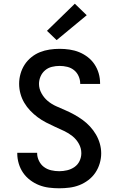

<svg xmlns="http://www.w3.org/2000/svg" viewBox="-20 -1006 640 1034"><path d="M299 8Q271 8 243.5 4.5Q216 1 190.5 -9Q165 -19 142.5 -36Q120 -53 104.5 -75.5Q89 -98 81 -125Q73 -152 73 -179Q73 -180 73 -181Q73 -182 73 -183H180Q180 -183 180 -182.5Q180 -182 180 -181Q180 -160 190 -139.5Q200 -119 217 -106.5Q234 -94 255.5 -89Q277 -84 299 -84Q320 -84 341.5 -89Q363 -94 381 -106.5Q399 -119 408.5 -139Q418 -159 418 -181Q418 -208 404.5 -232Q391 -256 370.5 -272.5Q350 -289 325.5 -300.5Q301 -312 276.5 -323Q252 -334 228 -346.5Q204 -359 182.5 -375Q161 -391 142.5 -410.5Q124 -430 110.5 -453Q97 -476 90 -502Q83 -528 83 -555Q83 -582 90.5 -608.5Q98 -635 112.5 -657.5Q127 -680 148.5 -697.5Q170 -715 195 -725Q220 -735 247 -739Q274 -743 301 -743Q328 -743 355 -739Q382 -735 406.5 -725Q431 -715 452.5 -698.5Q474 -682 489 -659.5Q504 -637 511.5 -611Q519 -585 519 -558Q519 -557 519 -556Q519 -555 519 -554H412Q412 -554 412 -554.5Q412 -555 412 -556Q412 -576 403.5 -595.5Q395 -615 379 -628Q363 -641 342.5 -646Q322 -651 301 -651Q280 -651 259.5 -646Q239 -641 223 -627.5Q207 -614 198.5 -594.5Q190 -575 190 -554Q190 -528 203.5 -503.5Q217 -479 237.5 -462Q258 -445 282.5 -434Q307 -423 331.5 -412.5Q356 -402 379.5 -389Q403 -376 424.5 -360.5Q446 -345 464.5 -325Q483 -305 496.5 -282Q510 -259 517.5 -233Q525 -207 525 -180Q525 -153 517 -126Q509 -99 493.5 -76Q478 -53 455.5 -36Q433 -19 407.5 -9Q382 1 354 4.5Q326 8 299 8ZM285 -790 233 -840 383 -986 447 -924Z"/></svg>

Font: Iosevka SS04 Semibold Extended
Style: Regular
Weight: 600
Width: 7
Monospace: yes
Designer: Belleve Invis
Foundry: Belleve Invis
Version: Version 19.0.0; ttfautohint (v1.8.4)